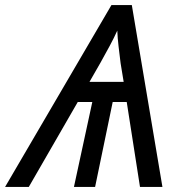

<svg xmlns="http://www.w3.org/2000/svg" viewBox="-77 -733 704 753"><path d="M-57 0 360 -713H440L560 0H472L420 -333H365L296 0H213L285 -333H228L36 0ZM274 -412H408L396 -485Q392 -517 388 -551Q384 -585 383 -613Q370 -584 353.5 -553.5Q337 -523 317 -487Z"/></svg>

Font: Noto Sans
Style: Italic
Weight: 400
Italic angle: -12°
Designer: Monotype Design Team
Foundry: Monotype Imaging Inc.
Version: Version 2.013; ttfautohint (v1.8.4.7-5d5b)